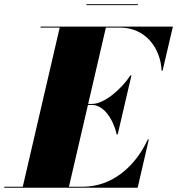

<svg xmlns="http://www.w3.org/2000/svg" viewBox="-70 -874 825 894"><path d="M332 -854.5V-850H572V-854.5ZM358 -385.5C415 -385.5 458.5 -315 473.5 -248H478L542 -523H537.5C492.5 -456 415 -390 358 -390H340.5L423 -745.5H489C606 -745.5 677.5 -652 682.5 -545H687L735 -750H119V-745.5H208L36 -4.5H-50V0H571L623 -225H618.5C559.5 -98 452 -4.5 315 -4.5H251L339.5 -385.5Z"/></svg>

Font: Bodoni* 36pt Fatface
Style: Italic
Weight: 900
Italic angle: -13°
Version: Version 2.3